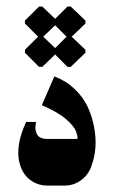

<svg xmlns="http://www.w3.org/2000/svg" viewBox="-20 -578 354 598"><path d="M111.7 -369.7 151.7 -408.3 190.3 -369.7H200.3L246 -413.7V-423L203.3 -463.7L246 -504.7V-514L200.3 -557.7H190.3L151.7 -519.3L111.7 -557.7H101.7L57.7 -514V-504.7L98.7 -463.7L57.7 -423V-413.7L101.7 -369.7ZM151.7 -428.3 114.7 -463.7 151.7 -499.3 187.3 -463.7ZM127 0H181Q211 0 234.5 -18.3Q258 -36.7 266 -64.7Q275 -89 277.2 -119.3Q279.3 -149.7 273 -182.8Q266.7 -216 252.7 -246Q238.7 -276 211.8 -301.3Q185 -326.7 149.3 -340L110.3 -250.3Q135.3 -239.7 155 -228.2Q174.7 -216.7 186 -206.7Q197.3 -196.7 205.3 -187.2Q213.3 -177.7 216.2 -170.2Q219 -162.7 220.3 -157Q221.7 -151.3 221.3 -148.3L221 -145.3H125Q115.3 -145.3 108.3 -148.3Q101.3 -151.3 97.8 -155.8Q94.3 -160.3 92.5 -166.3Q90.7 -172.3 90.3 -177.3Q90 -182.3 90.7 -187.8Q91.3 -193.3 91.7 -195.3Q92 -197.3 92.3 -198.3H61.3Q18.7 -105 50.7 -44.7Q61.7 -24.3 82 -12.2Q102.3 0 127 0Z"/></svg>

Font: Jomhuria
Style: Regular
Weight: 400
Designer: Arabic design by Kourosh Beigpour, Latin design by Eben Sorkin, engineering by Lasse Fister and Khaled Hosney
Version: Version 1.0000